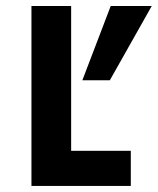

<svg xmlns="http://www.w3.org/2000/svg" viewBox="-20 -615 522 635"><path d="M215.3 -595.2H84V0H412.6V-116.2H215.3ZM481.9 -595.2H346.2L252.4 -349.6H343.3Z"/></svg>

Font: Now ExtraBold
Style: Regular
Weight: 800
Designer: Alfredo Marco Pradil
Foundry: Alfredo Marco Pradil
Version: Version 1.200;hotconv 1.0.109;makeotfexe 2.5.65596